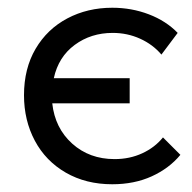

<svg xmlns="http://www.w3.org/2000/svg" viewBox="-20 -468 497 496"><path d="M446 -68Q417 -33 372 -12.5Q327 8 270 8Q202 8 150 -22Q98 -52 70 -104.5Q42 -157 42 -222Q42 -291 72 -342Q102 -393 154 -420.5Q206 -448 270 -448Q320 -448 364.5 -431Q409 -414 439 -383L397 -327Q375 -353 342 -368Q309 -383 271 -383Q215 -383 173 -352Q131 -321 119 -266H315V-201H115Q122 -137 166.5 -97Q211 -57 276 -57Q315 -57 347.5 -72Q380 -87 401 -113Z"/></svg>

Font: Tilda Sans
Style: Regular
Weight: 400
Designer: ParaType Ltd
Foundry: ParaType Ltd
Version: Version 1.002W